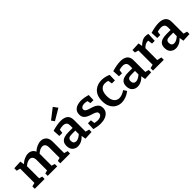

<svg xmlns="http://www.w3.org/2000/svg" viewBox="267 -2158 3502 3502"><g transform="rotate(-45 2018.5 -407.0)"><path d="M536 -448 519 -444Q567 -493 621.5 -518Q676 -543 724 -543Q787 -543 829 -502Q871 -461 871 -375V-67L859 -85L942 -62V0H689V-62L766 -83L751 -64V-349Q751 -401 729 -426Q707 -451 673 -451Q643 -451 607.5 -433.5Q572 -416 536 -381L545 -408Q547 -400 547 -393Q547 -386 547 -380V-67L535 -85L610 -62V0H365V-62L442 -83L427 -64V-349Q427 -401 405 -426Q383 -451 349 -451Q320 -451 284 -434.5Q248 -418 214 -384L223 -403V-64L211 -83L285 -62V0H32V-62L118 -85L103 -67V-464L118 -444L32 -467V-529L196 -537L212 -440L196 -446Q244 -494 297.5 -518.5Q351 -543 400 -543Q446 -543 482 -520Q518 -497 536 -448Z M1425 -63 1407 -87 1496 -63V-1L1332 7L1316 -89L1324 -86Q1283 -37 1234.5 -13Q1186 11 1138 11Q1077 11 1035 -28.5Q993 -68 993 -144Q993 -202 1018 -235Q1043 -268 1088.5 -282.5Q1134 -297 1199 -297H1314L1305 -286V-362Q1305 -411 1280 -432.5Q1255 -454 1209 -454Q1186 -454 1160.5 -449.5Q1135 -445 1105 -435L1119 -450L1107 -365H1030L1022 -505Q1087 -524 1141 -533.5Q1195 -543 1241 -543Q1329 -543 1377 -504.5Q1425 -466 1425 -384ZM1114 -155Q1114 -115 1133 -96Q1152 -77 1182 -77Q1211 -77 1245 -95Q1279 -113 1311 -143L1305 -119V-238L1314 -228H1218Q1159 -228 1136.5 -210Q1114 -192 1114 -155ZM1163 -611 1121 -670 1320 -825 1382 -741Z M1679 -400Q1679 -374 1699 -358.5Q1719 -343 1750.5 -332.5Q1782 -322 1818 -311Q1854 -300 1885.5 -283Q1917 -266 1937 -237Q1957 -208 1957 -162Q1957 -106 1926.5 -67.5Q1896 -29 1843.5 -9Q1791 11 1725 11Q1687 11 1644.5 4.5Q1602 -2 1557 -14L1563 -160H1639L1650 -69L1638 -83Q1660 -77 1684.5 -73.5Q1709 -70 1728 -70Q1756 -70 1780.5 -78Q1805 -86 1821 -102Q1837 -118 1837 -142Q1837 -169 1817 -184.5Q1797 -200 1765.5 -211Q1734 -222 1699 -233Q1664 -244 1632.5 -261.5Q1601 -279 1581 -308Q1561 -337 1561 -384Q1561 -440 1589 -475Q1617 -510 1663.5 -526.5Q1710 -543 1764 -543Q1802 -543 1846 -535.5Q1890 -528 1937 -514L1932 -387H1855L1839 -466L1856 -448Q1807 -462 1769 -462Q1729 -462 1704 -445Q1679 -428 1679 -400Z M2268 11Q2200 11 2146 -21Q2092 -53 2061 -114Q2030 -175 2030 -261Q2030 -338 2052 -391.5Q2074 -445 2111.5 -478.5Q2149 -512 2196.5 -527.5Q2244 -543 2294 -543Q2339 -543 2387 -531.5Q2435 -520 2467 -503L2463 -364H2385L2371 -450L2381 -441Q2362 -449 2338.5 -453Q2315 -457 2296 -457Q2250 -457 2218.5 -433.5Q2187 -410 2171 -368Q2155 -326 2155 -268Q2155 -206 2172.5 -164Q2190 -122 2222 -100Q2254 -78 2295 -78Q2328 -78 2366 -92Q2404 -106 2445 -133L2485 -71Q2431 -29 2376 -9Q2321 11 2268 11Z M2964 -63 2946 -87 3035 -63V-1L2871 7L2855 -89L2863 -86Q2822 -37 2773.5 -13Q2725 11 2677 11Q2616 11 2574 -28.5Q2532 -68 2532 -144Q2532 -202 2557 -235Q2582 -268 2627.5 -282.5Q2673 -297 2738 -297H2853L2844 -286V-362Q2844 -411 2819 -432.5Q2794 -454 2748 -454Q2725 -454 2699.5 -449.5Q2674 -445 2644 -435L2658 -450L2646 -365H2569L2561 -505Q2626 -524 2680 -533.5Q2734 -543 2780 -543Q2868 -543 2916 -504.5Q2964 -466 2964 -384ZM2653 -155Q2653 -115 2672 -96Q2691 -77 2721 -77Q2750 -77 2784 -95Q2818 -113 2850 -143L2844 -119V-238L2853 -228H2757Q2698 -228 2675.5 -210Q2653 -192 2653 -155Z M3081 0V-62L3164 -84L3152 -65V-465L3166 -444L3081 -467V-529L3245 -537L3261 -441L3245 -445Q3290 -492 3333.5 -517.5Q3377 -543 3428 -543Q3460 -543 3495 -533L3487 -361H3417L3403 -468L3414 -444Q3408 -446 3401 -447Q3394 -448 3387 -448Q3353 -448 3320.5 -427.5Q3288 -407 3262 -374L3272 -407V-65L3257 -84L3359 -62V0Z M3952 -63 3934 -87 4023 -63V-1L3859 7L3843 -89L3851 -86Q3810 -37 3761.5 -13Q3713 11 3665 11Q3604 11 3562 -28.5Q3520 -68 3520 -144Q3520 -202 3545 -235Q3570 -268 3615.5 -282.5Q3661 -297 3726 -297H3841L3832 -286V-362Q3832 -411 3807 -432.5Q3782 -454 3736 -454Q3713 -454 3687.5 -449.5Q3662 -445 3632 -435L3646 -450L3634 -365H3557L3549 -505Q3614 -524 3668 -533.5Q3722 -543 3768 -543Q3856 -543 3904 -504.5Q3952 -466 3952 -384ZM3641 -155Q3641 -115 3660 -96Q3679 -77 3709 -77Q3738 -77 3772 -95Q3806 -113 3838 -143L3832 -119V-238L3841 -228H3745Q3686 -228 3663.5 -210Q3641 -192 3641 -155Z"/></g></svg>

Font: Bitter Thin SemiBold
Style: Regular
Weight: 600
Version: Version 2.002